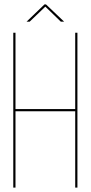

<svg xmlns="http://www.w3.org/2000/svg" viewBox="-20 -848 410 868"><path d="M185 -818 114 -750H100L181 -828H188L270 -750H255ZM320 -345H50V0H40V-700H50V-355H320V-700H330V0H320Z"/></svg>

Font: Bebas Neue Thin
Style: Regular
Weight: 200
Designer: Ryoichi Tsunekawa
Foundry: Ryoichi Tsunekawa
Version: Version 1.003;PS 001.003;hotconv 1.0.70;makeotf.lib2.5.58329